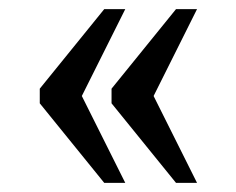

<svg xmlns="http://www.w3.org/2000/svg" viewBox="-20 -480 517 420"><path d="M365 -80H411L316 -270L411 -460H365L224 -286V-254ZM208 -80H254L159 -270L254 -460H208L67 -286V-254Z"/></svg>

Font: Noto Serif Georgian SemiCondensed
Style: Regular
Weight: 400
Width: 4
Designer: Monotype Design Team, Akaki Razmadze
Foundry: Google LLC
Version: Version 2.003